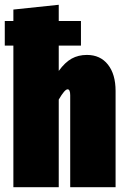

<svg xmlns="http://www.w3.org/2000/svg" viewBox="-24 -784 528 804"><path d="M460 -403V0H270V-385Q270 -410 259 -410Q247 -410 222 -367V0H32V-593H-4V-696H32V-744L222 -764V-696H315V-593H222V-487Q248 -523 276 -538.5Q304 -554 340 -554Q396 -554 428 -513.5Q460 -473 460 -403Z"/></svg>

Font: Fira Sans Extra Condensed Black
Style: Regular
Weight: 900
Width: 1
Designer: Carrois Corporate & Edenspiekermann AG
Foundry: Carrois Corporate GbR & Edenspiekermann AG
Version: Version 4.203